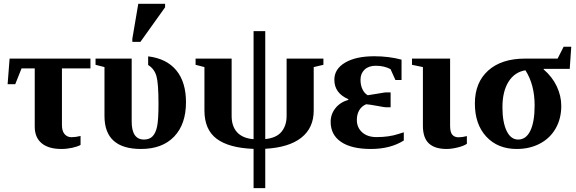

<svg xmlns="http://www.w3.org/2000/svg" viewBox="-20 -763 2989 996"><path d="M91.8 -408.2 59.1 -326.2H19.5L29.8 -459H449.2V-408.2H301.3V-114.7Q301.3 -83 315.2 -67.1Q329.1 -51.3 350.6 -51.3Q371.6 -51.3 397.9 -57.6V-11.2Q382.3 -2.4 354.5 3.7Q326.7 9.8 297.9 9.8Q231.9 9.8 196 -20Q160.2 -49.8 160.2 -106V-408.2Z M711.4 9.8Q522 9.8 522 -161.1V-415L475.6 -426.8V-459H663.1V-132.8Q663.1 -39.1 727.1 -39.1Q755.4 -39.1 771.7 -56.2Q788.1 -73.2 795.2 -108.2Q802.2 -143.1 802.2 -224.6Q802.2 -332 791.3 -369.1Q780.3 -406.2 748.5 -425.8V-470.7Q844.2 -459 894.5 -398.2Q944.8 -337.4 944.8 -232.4Q944.8 -118.7 883.3 -54.4Q821.8 9.8 711.4 9.8ZM666.5 -545.9V-562L697.3 -743.2H836.4V-725.1L708.5 -545.9Z M1295.4 9.3Q1167 4.4 1103.8 -43.2Q1040.5 -90.8 1040.5 -189.9V-415L994.6 -426.8V-459H1181.6V-161.6Q1181.6 -107.4 1210.4 -76.4Q1239.3 -45.4 1295.4 -41V-601.6H1356V-41.5Q1414.1 -47.4 1440.4 -79.6Q1466.8 -111.8 1466.8 -161.6V-459H1657.7V-426.8L1607.4 -415V-189.9Q1607.4 -99.6 1543.2 -48.8Q1479 2 1356 8.8V212.9H1295.4Z M2074.7 -34.2Q2005.4 9.8 1903.8 9.8Q1803.2 9.8 1749.3 -26.9Q1695.3 -63.5 1695.3 -130.9Q1695.3 -170.4 1719.7 -201.4Q1744.1 -232.4 1787.1 -245.1V-248.5Q1714.4 -279.8 1714.4 -349.1Q1714.4 -405.3 1770.3 -438.2Q1826.2 -471.2 1921.9 -471.2Q1996.6 -471.2 2063 -453.6V-348.1H2031.2L2005.9 -404.3Q1973.1 -421.9 1929.2 -421.9Q1892.6 -421.9 1871.3 -401.9Q1850.1 -381.8 1850.1 -349.1Q1850.1 -320.8 1860.4 -299.6Q1870.6 -278.3 1887.7 -269L1939.9 -277.3Q1975.6 -283.7 1981.4 -283.7H2006.3V-206.5H1981.4Q1974.6 -206.5 1938.5 -213.4Q1896 -221.2 1879.4 -222.2Q1855.5 -211.9 1843.3 -190.7Q1831.1 -169.4 1831.1 -140.6Q1831.1 -101.6 1858.6 -76.7Q1886.2 -51.8 1933.1 -51.8Q1998 -51.8 2046.4 -67.9L2074.7 -76.7Z M2296.9 9.8Q2235.8 9.8 2204.8 -19Q2173.8 -47.9 2173.8 -110.8V-415L2117.2 -426.8V-459H2314.9V-110.4Q2314.9 -77.1 2326.4 -64Q2337.9 -50.8 2358.4 -50.8Q2378.4 -50.8 2401.9 -57.1V-17.1Q2386.2 -5.9 2354 2Q2321.8 9.8 2296.9 9.8Z M2753.4 -215.8Q2753.4 -324.2 2705.6 -398.4Q2649.4 -389.2 2617.9 -338.9Q2586.4 -288.6 2586.4 -206.5Q2586.4 -129.9 2607.9 -84.5Q2629.4 -39.1 2668 -39.1Q2709.5 -39.1 2731.4 -85.4Q2753.4 -131.8 2753.4 -215.8ZM2800.3 -405.8V-402.8Q2844.7 -364.7 2868.2 -315.2Q2891.6 -265.6 2891.6 -213.9Q2891.6 -147.5 2862.5 -96.7Q2833.5 -45.9 2780.8 -18.1Q2728 9.8 2660.6 9.8Q2562 9.8 2502.7 -54.2Q2443.4 -118.2 2443.4 -226.1Q2443.4 -335 2512.5 -397Q2581.5 -459 2703.6 -459H2872.6L2903.8 -520.5H2943.4L2935.5 -405.8Z"/></svg>

Font: Tinos
Style: Bold
Weight: 700
Designer: Steve Matteson
Foundry: Monotype Imaging Inc.
Version: Version 1.23